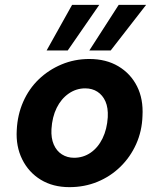

<svg xmlns="http://www.w3.org/2000/svg" viewBox="-20 -759 656 791"><path d="M266 12Q198 12 148 -18.5Q98 -49 71.5 -102.5Q45 -156 49 -223Q52 -286 75.5 -339.5Q99 -393 139.5 -432Q180 -471 233.5 -493.5Q287 -516 348 -516Q417 -516 467.5 -486Q518 -456 544.5 -403.5Q571 -351 567 -281Q565 -219 541 -165.5Q517 -112 476 -72Q435 -32 381.5 -10Q328 12 266 12ZM285 -109Q323 -109 353.5 -130Q384 -151 402.5 -189Q421 -227 424 -276Q426 -315 414.5 -341Q403 -367 381.5 -381Q360 -395 331 -395Q294 -395 263 -373.5Q232 -352 213.5 -314.5Q195 -277 192 -227Q190 -190 201.5 -163.5Q213 -137 235 -123Q257 -109 285 -109ZM348 -551 469 -739H582L436 -551ZM172 -551 277 -739H389L259 -551Z"/></svg>

Font: DM Sans ExtraBold
Style: Italic
Weight: 800
Italic angle: -10°
Designer: Colophon Foundry, Jonny Pinhorn
Foundry: Colophon Foundry
Version: Version 4.004;gftools[0.9.30]